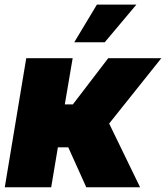

<svg xmlns="http://www.w3.org/2000/svg" viewBox="-28 -792 702 812"><path d="M-7.8 0 83 -545.9H279.3L246.1 -350.6H280.3L429.7 -545.9H654.3L433.6 -269.5L564.5 0H336.9L260.7 -168.9H216.8L188.5 0ZM286.1 -613.3 381.8 -772.5H548.8L415 -613.3Z"/></svg>

Font: Inter Tight Black
Style: Italic
Weight: 900
Italic angle: -9.39999°
Designer: Rasmus Andersson
Foundry: rsms
Version: Version 3.004; ttfautohint (v1.8.4.7-5d5b)